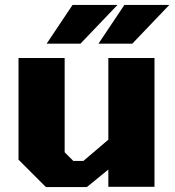

<svg xmlns="http://www.w3.org/2000/svg" viewBox="-20 -757 711 778"><path d="M169 -580 274 -737H456L306 -580ZM379 -580 484 -737H666L516 -580ZM166 1 55 -110V-522H242V-140L277 -105H318L419 -191V-522H606V0H419V-70L332 1Z"/></svg>

Font: Tomorrow
Style: Bold
Weight: 700
Designer: Tony de Marco, Monica Rizzolli
Foundry: Just in Type
Version: Version 2.002